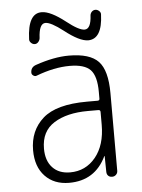

<svg xmlns="http://www.w3.org/2000/svg" viewBox="-53 -767 605 818"><g transform="rotate(-5 250.0 -358.0)"><path d="M315.4 -288.1Q225.6 -288.1 170.4 -253.4Q115.2 -218.8 115.2 -144.5Q115.2 -92.8 142.6 -63.5Q169.9 -34.2 217.8 -34.2Q284.2 -34.2 326.7 -85.9Q369.1 -137.7 369.1 -224.6V-279.3Q369.1 -288.1 360.4 -288.1ZM210 9.8Q145.5 9.8 106.9 -30.8Q68.4 -71.3 68.4 -141.6Q68.4 -225.6 126 -276.9Q183.6 -328.1 315.4 -328.1H360.4Q369.1 -328.1 369.1 -335.9V-365.2Q369.1 -432.6 343.8 -459.5Q318.4 -486.3 254.9 -486.3Q188.5 -486.3 111.3 -457Q104.5 -454.1 97.2 -459Q89.8 -463.9 89.8 -471.7Q89.8 -495.1 112.3 -502.9Q191.4 -530.3 254.9 -530.3Q344.7 -530.3 381.3 -491.7Q418 -453.1 418 -355.5V-23.4Q418 -13.7 411.1 -6.8Q404.3 0 394 0Q383.8 0 377.4 -6.3Q371.1 -12.7 371.1 -23.4L370.1 -89.8Q370.1 -90.8 369.1 -90.8Q368.2 -90.8 368.2 -89.8Q320.3 9.8 210 9.8ZM407.2 -692.4Q403.3 -588.9 343.8 -587.9Q306.6 -587.9 243.2 -637.7Q191.4 -677.7 168 -677.7Q140.6 -677.7 137.7 -615.2Q136.7 -606.4 130.4 -599.1Q124 -591.8 115.2 -591.8Q106.4 -591.8 99.1 -599.1Q91.8 -606.4 92.8 -615.2Q96.7 -725.6 156.2 -724.6Q193.4 -724.6 255.9 -675.8Q307.6 -634.8 332 -634.8Q359.4 -634.8 362.3 -693.4Q363.3 -702.1 369.6 -708.5Q376 -714.8 384.8 -714.8Q393.6 -714.8 400.9 -708Q408.2 -701.2 407.2 -692.4Z"/></g></svg>

Font: Rounded-X Mgen+ 1m light
Style: Regular
Weight: 200
Designer: [Source Han Sans]
Ryoko NISHIZUKA  (kana & ideographs); Paul D. Hunt (Latin, Greek & Cyrillic); Wenlong ZHANG  (bopomofo
Version: Version 1.059.20150602